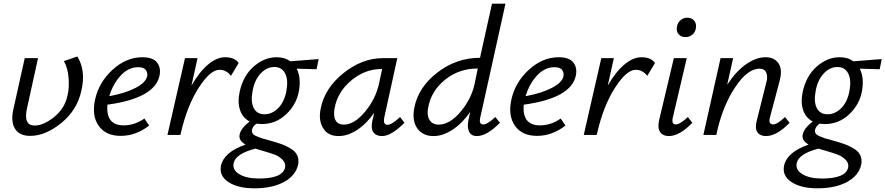

<svg xmlns="http://www.w3.org/2000/svg" viewBox="-20 -731 4796 1040"><path d="M186 -416 126 -143Q106 -51 167 -51Q216 -51 273 -97Q330 -143 345 -211Q356 -254 351.5 -309Q347 -364 326 -400L399 -425Q446 -349 421 -241Q399 -136 313 -65.5Q227 5 143 5Q85 5 61 -34Q37 -73 53 -142L114 -416Z M752 -421Q808 -421 830.5 -392.5Q853 -364 844 -321Q818 -199 562 -164Q552 -52 650 -52Q710 -52 762 -89L788 -51Q716 5 634 5Q553 5 514.5 -49.5Q476 -104 495 -192Q516 -286 590 -353.5Q664 -421 752 -421ZM777 -318Q781 -335 770.5 -351Q760 -367 728 -367Q675 -367 633 -321Q591 -275 572 -210Q659 -226 714.5 -255Q770 -284 777 -318Z M1199 -421Q1251 -421 1273 -390L1231 -320Q1206 -353 1169 -353Q1119 -353 1056.5 -256Q994 -159 960 -12L957 0H887L982 -416H1050L1017 -267Q1059 -341 1106.5 -381Q1154 -421 1199 -421Z M1706 -411 1695 -356 1587 -359Q1612 -310 1599 -237Q1586 -165 1530 -112Q1474 -59 1397 -59Q1387 -59 1369 -61Q1349 -47 1345 -28Q1343 -17 1348 -8.5Q1353 0 1371 7.5Q1389 15 1399.5 18.5Q1410 22 1441 30Q1446 31 1448 32Q1484 42 1507 50.5Q1530 59 1555 74Q1580 89 1590 110.5Q1600 132 1595 160Q1582 220 1518.5 254.5Q1455 289 1358 289Q1268 289 1217 255Q1166 221 1177 166Q1193 93 1310 52Q1271 30 1278 -2Q1284 -35 1332 -73Q1294 -93 1280 -135.5Q1266 -178 1278 -233Q1297 -321 1354.5 -371Q1412 -421 1478 -421Q1523 -421 1552 -399ZM1532 -243Q1542 -300 1524 -334Q1506 -368 1466 -368Q1424 -368 1391 -332Q1358 -296 1348 -237Q1337 -179 1354.5 -145.5Q1372 -112 1412 -112Q1455 -112 1488.5 -147Q1522 -182 1532 -243ZM1524 177Q1529 153 1510.5 134.5Q1492 116 1470 107.5Q1448 99 1407 87Q1381 80 1364 74Q1258 101 1246 151Q1237 188 1275.5 212Q1314 236 1383 236Q1510 236 1524 177Z M2147 -97 2171 -66Q2099 6 2049 6Q2017 6 2002.5 -14.5Q1988 -35 1997 -77L2007 -121Q1967 -62 1915.5 -28Q1864 6 1814 6Q1756 6 1730 -37Q1704 -80 1717 -143Q1739 -254 1840.5 -335Q1942 -416 2053 -416H2132L2062 -97Q2053 -55 2079 -55Q2102 -55 2147 -97ZM1842 -56Q1899 -56 1957 -125.5Q2015 -195 2033 -278L2050 -357H2044Q1957 -357 1882.5 -295Q1808 -233 1792 -143Q1785 -101 1798 -78.5Q1811 -56 1842 -56Z M2598 -57Q2620 -57 2663 -97L2688 -66Q2617 6 2563 6Q2532 6 2520.5 -18.5Q2509 -43 2518 -84L2527 -125Q2486 -65 2433 -29.5Q2380 6 2328 6Q2270 6 2240.5 -35.5Q2211 -77 2224 -147Q2246 -259 2349.5 -338.5Q2453 -418 2580 -418L2645 -711H2718L2582 -97Q2572 -57 2598 -57ZM2356 -56Q2416 -56 2475 -126Q2534 -196 2551 -278L2568 -360Q2466 -360 2390.5 -299Q2315 -238 2299 -147Q2291 -107 2306.5 -81.5Q2322 -56 2356 -56Z M3007 -421Q3063 -421 3085.5 -392.5Q3108 -364 3099 -321Q3073 -199 2817 -164Q2807 -52 2905 -52Q2965 -52 3017 -89L3043 -51Q2971 5 2889 5Q2808 5 2769.5 -49.5Q2731 -104 2750 -192Q2771 -286 2845 -353.5Q2919 -421 3007 -421ZM3032 -318Q3036 -335 3025.5 -351Q3015 -367 2983 -367Q2930 -367 2888 -321Q2846 -275 2827 -210Q2914 -226 2969.5 -255Q3025 -284 3032 -318Z M3454 -421Q3506 -421 3528 -390L3486 -320Q3461 -353 3424 -353Q3374 -353 3311.5 -256Q3249 -159 3215 -12L3212 0H3142L3237 -416H3305L3272 -267Q3314 -341 3361.5 -381Q3409 -421 3454 -421Z M3693 -530Q3668 -530 3655 -546.5Q3642 -563 3647 -588Q3651 -609 3666.5 -622Q3682 -635 3703 -635Q3728 -635 3741 -618Q3754 -601 3749 -576Q3745 -555 3729.5 -542.5Q3714 -530 3693 -530ZM3603 6Q3571 6 3556 -15.5Q3541 -37 3550 -79L3630 -416H3700L3625 -97Q3615 -57 3641 -57Q3663 -57 3706 -97L3730 -66Q3661 6 3603 6Z M4232 -97 4257 -66Q4187 6 4129 6Q4097 6 4082.5 -15Q4068 -36 4079 -77L4130 -281Q4140 -314 4131 -336.5Q4122 -359 4094 -359Q4028 -359 3959.5 -254.5Q3891 -150 3860 0H3790L3883 -416H3951L3919 -272Q3966 -344 4020.5 -382.5Q4075 -421 4127 -421Q4175 -421 4197.5 -387Q4220 -353 4202 -289L4151 -97Q4140 -57 4168 -57Q4190 -57 4232 -97Z M4756 -411 4745 -356 4637 -359Q4662 -310 4649 -237Q4636 -165 4580 -112Q4524 -59 4447 -59Q4437 -59 4419 -61Q4399 -47 4395 -28Q4393 -17 4398 -8.5Q4403 0 4421 7.5Q4439 15 4449.5 18.5Q4460 22 4491 30Q4496 31 4498 32Q4534 42 4557 50.5Q4580 59 4605 74Q4630 89 4640 110.5Q4650 132 4645 160Q4632 220 4568.5 254.5Q4505 289 4408 289Q4318 289 4267 255Q4216 221 4227 166Q4243 93 4360 52Q4321 30 4328 -2Q4334 -35 4382 -73Q4344 -93 4330 -135.5Q4316 -178 4328 -233Q4347 -321 4404.5 -371Q4462 -421 4528 -421Q4573 -421 4602 -399ZM4582 -243Q4592 -300 4574 -334Q4556 -368 4516 -368Q4474 -368 4441 -332Q4408 -296 4398 -237Q4387 -179 4404.5 -145.5Q4422 -112 4462 -112Q4505 -112 4538.5 -147Q4572 -182 4582 -243ZM4574 177Q4579 153 4560.5 134.5Q4542 116 4520 107.5Q4498 99 4457 87Q4431 80 4414 74Q4308 101 4296 151Q4287 188 4325.5 212Q4364 236 4433 236Q4560 236 4574 177Z"/></svg>

Font: EauTest Medium
Style: Italic
Weight: 500
Italic angle: -12°
Designer: Christian Thalmann (Catharsis Fonts)
Version: Version 0.001;PS 000.001;hotconv 1.0.88;makeotf.lib2.5.64775